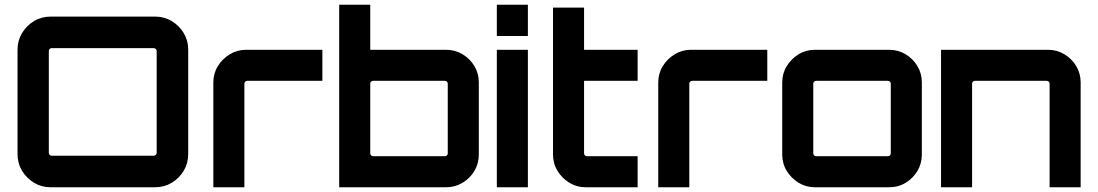

<svg xmlns="http://www.w3.org/2000/svg" viewBox="-20 -790 4632 810"><path d="M193 0Q155 0 123.5 -19Q92 -38 73 -69.5Q54 -101 54 -139V-581Q54 -619 73 -650.5Q92 -682 123.5 -701Q155 -720 193 -720H635Q673 -720 704.5 -701Q736 -682 755 -650.5Q774 -619 774 -581V-139Q774 -101 755 -69.5Q736 -38 704.5 -19Q673 0 635 0ZM198 -133H628Q633 -133 637 -136.5Q641 -140 641 -145V-575Q641 -580 637 -583.5Q633 -587 628 -587H198Q193 -587 189.5 -583.5Q186 -580 186 -575V-145Q186 -140 189.5 -136.5Q193 -133 198 -133Z M880 0V-442Q880 -480 899 -511Q918 -542 949.5 -561Q981 -580 1018 -580H1340V-449H1023Q1018 -449 1014.5 -445.5Q1011 -442 1011 -437V0Z M1411 0V-770H1542V-580H1862Q1900 -580 1931.5 -561Q1963 -542 1981.5 -511Q2000 -480 2000 -442V-138Q2000 -100 1981.5 -69Q1963 -38 1931.5 -19Q1900 0 1862 0ZM1554 -131H1857Q1862 -131 1865.5 -134.5Q1869 -138 1869 -143V-437Q1869 -442 1865.5 -445.5Q1862 -449 1857 -449H1554Q1549 -449 1545.5 -445.5Q1542 -442 1542 -437V-143Q1542 -138 1545.5 -134.5Q1549 -131 1554 -131Z M2076 0V-580H2207V0ZM2076 -638V-770H2207V-638Z M2451 0Q2413 0 2382 -19Q2351 -38 2332 -69Q2313 -100 2313 -138V-758H2444V-580H2670V-449H2444V-143Q2444 -138 2447.5 -134.5Q2451 -131 2456 -131H2670V0H2451Z M2757 0V-442Q2757 -480 2776 -511Q2795 -542 2826.5 -561Q2858 -580 2895 -580H3217V-449H2900Q2895 -449 2891.5 -445.5Q2888 -442 2888 -437V0Z M3418 0Q3380 0 3349 -19Q3318 -38 3299 -69Q3280 -100 3280 -138V-442Q3280 -480 3299 -511Q3318 -542 3349 -561Q3380 -580 3418 -580H3731Q3769 -580 3800.5 -561Q3832 -542 3850.5 -511Q3869 -480 3869 -442V-138Q3869 -100 3850.5 -69Q3832 -38 3801 -19Q3770 0 3731 0H3418ZM3423 -131H3726Q3731 -131 3734.5 -134.5Q3738 -138 3738 -143V-437Q3738 -442 3734.5 -445.5Q3731 -449 3726 -449H3423Q3418 -449 3414.5 -445.5Q3411 -442 3411 -437V-143Q3411 -138 3414.5 -134.5Q3418 -131 3423 -131Z M3950 0V-580H4401Q4439 -580 4470.5 -561Q4502 -542 4520.5 -511Q4539 -480 4539 -442V0H4408V-437Q4408 -442 4404.5 -445.5Q4401 -449 4396 -449H4093Q4088 -449 4084.5 -445.5Q4081 -442 4081 -437V0Z"/></svg>

Font: Orbitron
Style: Bold
Weight: 700
Designer: Matt McInerney
Foundry: The League of Moveable Type
Version: Version 2.001